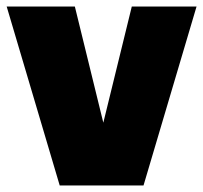

<svg xmlns="http://www.w3.org/2000/svg" viewBox="-26 -570 624 590"><path d="M157.5 0 -5.5 -550H204L291.5 -193L379 -550H578L415 0Z"/></svg>

Font: Encode Sans Semi Condensed Black
Style: Regular
Weight: 900
Width: 4
Designer: Multiple Designers
Foundry: Impallari Type
Version: Version 3.000; ttfautohint (v1.8.3) -l 8 -r 50 -G 200 -x 14 